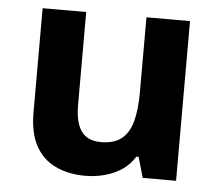

<svg xmlns="http://www.w3.org/2000/svg" viewBox="-45 -595 746 654"><g transform="rotate(5 328.5 -268.0)"><path d="M579 -546V0H465L445 -70H437Q420 -42 393.5 -24.5Q367 -7 335 1.5Q303 10 269 10Q211 10 167 -11Q123 -32 99 -76Q75 -120 75 -190V-546H224V-227Q224 -169 245 -139Q266 -109 312 -109Q358 -109 383.5 -130Q409 -151 419.5 -191Q430 -231 430 -289V-546Z"/></g></svg>

Font: Noto Sans Gujarati
Style: Regular
Weight: 400
Designer: Jelle Bosma - Monotype Design Team, Universal Thirst
Foundry: Monotype Imaging Inc.
Version: Version 2.102